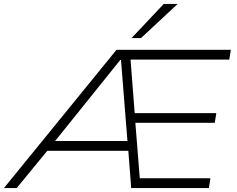

<svg xmlns="http://www.w3.org/2000/svg" viewBox="-49 -959 1211 979"><path d="M-29 0 545 -705H1128L1120 -655H593L614 -689L639 -366L608 -382H1054L1046 -333H608L640 -348L666 -21L640 -50H1024L1016 0H620L604 -207L619 -190H170L206 -207L36 0ZM564 -653 220 -225 192 -240H607L602 -225L568 -653ZM622 -765 786 -939H857L670 -765Z"/></svg>

Font: Nunito Sans 7pt SemiExpanded ExtraLight
Style: Italic
Weight: 250
Width: 6
Italic angle: -9°
Designer: Vernon Adams
Foundry: Vernon Adams
Version: Version 3.101;gftools[0.9.27]